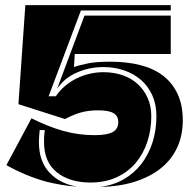

<svg xmlns="http://www.w3.org/2000/svg" viewBox="-20 -720 751 750"><path d="M162 -10Q122 -21 83 -37Q44 -53 5 -75L103 -258Q166 -226 226 -209Q286 -192 349 -192Q398 -192 420 -204Q442 -216 442 -243Q442 -267 423.5 -278Q405 -289 363 -289Q325 -289 295.5 -280.5Q266 -272 234 -255L52 -313L79 -700H647V-679H296L170 -344H198Q230 -390 280 -414Q330 -438 384 -438Q424 -438 458 -426.5Q492 -415 517 -392.5Q542 -370 556.5 -338Q571 -306 571 -266Q571 -213 555.5 -166Q540 -119 510 -83.5Q480 -48 435.5 -27.5Q391 -7 333 -7Q252 -7 202 -47Q152 -87 152 -165Q152 -179 152.5 -188.5Q153 -198 155 -212H135Q132 -182 132 -165Q132 -90 173 -46Q214 -2 282 9Q250 7 220 2Q190 -3 162 -10ZM694 -250Q694 -191 672 -143.5Q650 -96 608 -62.5Q566 -29 506 -10Q446 9 370 10Q422 4 463 -19.5Q504 -43 532.5 -80Q561 -117 576 -164.5Q591 -212 591 -266Q591 -312 575 -347.5Q559 -383 531 -407.5Q503 -432 465 -445Q427 -458 384 -458Q329 -458 280 -436.5Q231 -415 203 -373L310 -659H647V-509H272L269 -458Q291 -466 324 -472.5Q357 -479 411 -479Q475 -479 527 -466Q579 -453 616 -425Q653 -397 673.5 -353.5Q694 -310 694 -250Z"/></svg>

Font: J.M. Nexus Grotesque
Style: Regular
Weight: 900
Designer: deFharo
Foundry: deFharo
Version: Version 3.003